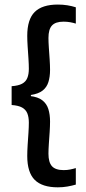

<svg xmlns="http://www.w3.org/2000/svg" viewBox="-20 -697 379 842"><path d="M312.5 -665V-593.5Q301.5 -597 288 -599.5Q274.5 -602 258.5 -602Q223.5 -602 208 -585.2Q192.5 -568.5 192.5 -530.5Q192.5 -513.5 194.2 -488Q196 -462.5 197.8 -436.2Q199.5 -410 199.5 -390.5Q199.5 -360 192.2 -337Q185 -314 166.8 -299.8Q148.5 -285.5 115.5 -280.5V-271L111.5 -276Q146.5 -272 165.5 -257.2Q184.5 -242.5 192 -218.8Q199.5 -195 199.5 -164Q199.5 -144.5 197.8 -118Q196 -91.5 194.2 -66Q192.5 -40.5 192.5 -23Q192.5 15 208 32Q223.5 49 259.5 49Q275 49 288.2 46.2Q301.5 43.5 312.5 40V112.5Q295.5 117.5 275.5 121Q255.5 124.5 233.5 124.5Q165 124.5 132.2 91.8Q99.5 59 99.5 -13Q99.5 -33.5 101.2 -60.8Q103 -88 104.8 -114.5Q106.5 -141 106.5 -159Q106.5 -183.5 99.8 -200Q93 -216.5 76.8 -225.5Q60.5 -234.5 31 -236.5V-319Q60.5 -321 76.8 -329.8Q93 -338.5 99.8 -355Q106.5 -371.5 106.5 -395.5Q106.5 -414 104.8 -440.2Q103 -466.5 101.2 -493.5Q99.5 -520.5 99.5 -540Q99.5 -612 132.2 -644.5Q165 -677 233.5 -677Q255.5 -677 275.5 -673.8Q295.5 -670.5 312.5 -665Z"/></svg>

Font: Anek Latin Medium
Style: Regular
Weight: 500
Designer: Yesha Goshar
Foundry: Ek Type
Version: Version 1.003